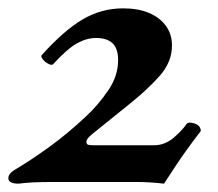

<svg xmlns="http://www.w3.org/2000/svg" viewBox="-30 -436 522 460"><path d="M15 4Q-10 4 -10 -9Q-10 -16 -4 -22Q2 -28 15 -35Q48 -55 89.5 -85Q131 -115 177 -158Q205 -184 229 -219Q253 -254 253 -292Q253 -320 239.5 -332.5Q226 -345 200 -345Q178 -345 155 -332.5Q132 -320 97 -282Q94 -279 86 -283Q78 -287 72.5 -294Q67 -301 70 -304Q123 -363 168 -389.5Q213 -416 265 -416Q301 -416 327 -405Q353 -394 367.5 -374Q382 -354 382 -327Q382 -287 352 -253.5Q322 -220 278 -185L190 -114Q183 -108 180 -104Q177 -100 177 -96Q177 -90 182 -89Q187 -88 194 -88H339Q365 -88 386 -106Q407 -124 417 -139Q422 -145 436.5 -140Q451 -135 451 -122Q434 -100 418.5 -78.5Q403 -57 389.5 -36.5Q376 -16 363 4Q345 2 329 1Q313 0 298 0H96Q69 0 49 1Q29 2 15 4Z"/></svg>

Font: Junicode VF
Style: Italic
Weight: 400
Italic angle: -11°
Designer: Peter S. Baker
Version: Version 2.209